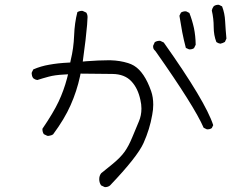

<svg xmlns="http://www.w3.org/2000/svg" viewBox="-20 -765 1040 802"><path d="M892.6 -745.1Q880.4 -745.1 872.6 -738.8Q866.7 -731 864.7 -721.2Q872.6 -687.5 872.6 -652.6Q872.6 -617.7 883.8 -589.4Q891.1 -584 900.4 -582.5Q910.2 -584.5 919.4 -589.8L925.8 -604Q922.4 -639.6 920.4 -676.3Q918.9 -709.5 907.7 -738.3L895 -744.6Q893.6 -745.1 892.6 -745.1ZM769 -559.1Q770.5 -558.6 773.7 -558.6Q776.9 -558.6 781.5 -559.8Q786.1 -561 790.5 -564L797.4 -578.1Q796.9 -615.2 790 -648.4Q782.7 -681.2 771 -710.9L758.3 -717.3Q756.8 -717.8 755.4 -717.8Q743.7 -717.8 735.8 -712.4L729.5 -699.2Q734.9 -664.1 741.2 -630.9Q747.6 -597.7 756.3 -564.9ZM843.3 -225.1Q844.7 -224.6 847.9 -224.6Q851.1 -224.6 855.7 -225.8Q860.4 -227.1 864.7 -230L870.6 -242.2Q838.9 -340.8 664.1 -587.4L649.9 -594.2Q648.4 -594.7 645 -594.7Q641.6 -594.7 636.5 -593.3Q631.3 -591.8 626.5 -588.9L619.6 -573.7Q619.6 -572.8 619.6 -570.8Q619.6 -568.8 620.1 -565.4Q621.6 -558.1 628.9 -551.8L629.9 -550.8Q792.5 -319.8 830.6 -231.4ZM418.9 16.6Q431.2 16.6 439.5 9.8Q554.2 -110.4 579.8 -168Q605.5 -225.6 615.7 -284.7Q620.1 -307.1 620.1 -327.6Q620.1 -359.4 611.3 -384.3Q583.5 -463.9 539.6 -490.7Q527.8 -497.6 515.1 -501.5Q480.5 -512.2 442.4 -513.2Q436 -513.2 429.2 -513.2Q393.6 -513.2 341.8 -509.3L325.7 -507.8Q339.8 -609.9 343.8 -661.1Q345.7 -687 345.7 -693.4Q345.7 -704.6 340.3 -712.4L325.7 -719.2Q324.2 -719.7 322.8 -719.7Q312 -719.7 303.2 -714.4Q291.5 -669.4 289.6 -616.5Q287.6 -563.5 275.4 -513.7L273.4 -503.9Q242.7 -502.4 223.1 -500.2Q203.6 -498 185.1 -494.6Q150.9 -488.8 119.1 -475.1L112.8 -462.4Q112.3 -460.9 112.3 -457.5Q112.3 -454.1 113.8 -448.5Q115.2 -442.9 119.1 -438Q126.5 -432.1 135.7 -430.7Q158.2 -438 183.6 -444.8Q209 -451.7 246.6 -453.6L264.2 -454.6L259.8 -437Q246.6 -387.2 224.9 -340.8Q203.1 -294.4 157.2 -227.1Q157.2 -226.1 157.2 -225.1Q157.2 -213.4 163.1 -204.6L177.2 -197.8Q178.7 -197.3 181.2 -197.3Q183.6 -197.3 187 -198.2Q194.8 -199.2 201.7 -203.6Q249.5 -268.1 274.9 -325.7Q300.8 -383.8 314.5 -447.3L316.4 -457.5L449.2 -456.1Q501 -455.6 529.3 -424.8Q556.2 -396 566.4 -347.7Q570.8 -329.1 570.8 -311.5Q570.8 -282.7 560.1 -257.8Q544.4 -220.7 534.7 -196.8Q524.9 -172.9 517.3 -158.7Q509.8 -144.5 501 -131.8Q483.4 -106.9 449.2 -79.1Q415 -51.3 402.8 -41.5Q394.5 -31.2 394.5 -16.6Q394.5 -2 402.3 9.3L416.5 16.1Q418 16.6 418.9 16.6Z"/></svg>

Font: NaikaiFont
Style: ExtraLight
Weight: 200
Version: Version 1.89